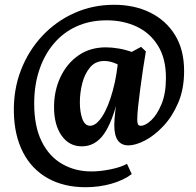

<svg xmlns="http://www.w3.org/2000/svg" viewBox="-20 -599 818 803"><path d="M338 184Q247 184 180 146.5Q113 109 76.5 38.5Q40 -32 38 -129Q36 -224 67.5 -305.5Q99 -387 156.5 -448.5Q214 -510 291 -544.5Q368 -579 457 -579Q542 -579 608 -546.5Q674 -514 712 -452.5Q750 -391 750 -302Q750 -227 725.5 -169.5Q701 -112 663.5 -72Q626 -32 586.5 -11.5Q547 9 517 9Q458 9 458 -75Q458 -98 462 -132.5Q466 -167 470 -195L475 -194Q450 -88 414 -37.5Q378 13 322 13Q269 13 237.5 -32Q206 -77 206 -151Q206 -220 233 -277Q260 -334 308.5 -367.5Q357 -401 423 -401Q448 -401 477 -396Q506 -391 533 -381L495 -315Q479 -328 457.5 -336Q436 -344 416 -344Q379 -344 356.5 -317Q334 -290 324 -250.5Q314 -211 314 -171Q314 -130 324.5 -101.5Q335 -73 357 -73Q382 -73 407.5 -112Q433 -151 452 -221Q462 -258 467 -291Q472 -324 475 -352L570 -403L590 -384Q584 -350 578 -309Q572 -268 566.5 -227Q561 -186 557.5 -152.5Q554 -119 554 -99Q554 -85 557 -79Q560 -73 569 -73Q588 -73 612.5 -96Q637 -119 655.5 -163.5Q674 -208 674 -274Q674 -354 641 -407.5Q608 -461 552 -487.5Q496 -514 426 -514Q356 -514 300 -488.5Q244 -463 204.5 -416Q165 -369 144 -305.5Q123 -242 123 -166Q123 -71 154 -8Q185 55 239.5 86.5Q294 118 362 118Q400 118 443.5 109Q487 100 511 86L531 129Q497 155 445.5 169.5Q394 184 338 184Z"/></svg>

Font: Rasa
Style: Regular
Weight: 400
Designer: Anna Giedrys (Yrsa+Rasa design), David Brezina (Yrsa art-direction, Rasa art-direction, design)
Foundry: Rosetta Type Foundry
Version: Version 2.004